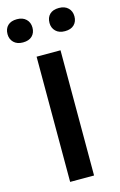

<svg xmlns="http://www.w3.org/2000/svg" viewBox="-178 -996 659 1053"><g transform="rotate(-15 151.0 -469.0)"><path d="M83 0H218.8V-710.9H83ZM-39.1 -871.1Q-39.1 -842.8 -20.3 -824.2Q-1.5 -805.7 31.7 -805.7Q65.9 -805.7 84.2 -823.7Q102.5 -841.8 102.5 -871.1Q102.5 -900.4 83.5 -918.9Q64.5 -937.5 31.7 -937.5Q-2.4 -937.5 -20.8 -919.7Q-39.1 -901.9 -39.1 -871.1ZM199.2 -871.1Q199.2 -842.8 218 -824.2Q236.8 -805.7 270 -805.7Q304.2 -805.7 322.5 -823.7Q340.8 -841.8 340.8 -871.1Q340.8 -900.4 322 -918.9Q303.2 -937.5 270 -937.5Q235.8 -937.5 217.5 -919.7Q199.2 -901.9 199.2 -871.1Z"/></g></svg>

Font: Roboto Flex
Style: wght 600 wdth 140 opsz 13.0 GRAD 0.00 slnt 0.00 XTRA 468 XOPQ 96 YOPQ 79 YTLC 514 YTUC 712 YTAS 750 YTDE -203.00 YTFI 738
Weight: 600
Width: 8
Designer: Berlow after Robertson
Foundry: Google
Version: Version 3.100